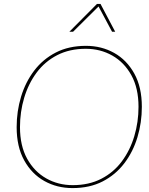

<svg xmlns="http://www.w3.org/2000/svg" viewBox="-20 -949 762 980"><path d="M493 -929 568 -787H552L483 -916L353 -787H334L475 -929ZM350 11Q271 11 206.5 -25Q142 -61 103.5 -130.5Q65 -200 65 -300Q65 -381 87.5 -455.5Q110 -530 154.5 -588.5Q199 -647 265 -681Q331 -715 419 -715Q498 -715 562.5 -679Q627 -643 665.5 -573.5Q704 -504 704 -404Q704 -323 681.5 -248.5Q659 -174 614.5 -115.5Q570 -57 504 -23Q438 11 350 11ZM351 -4Q434 -4 497 -36.5Q560 -69 602 -125.5Q644 -182 665.5 -254Q687 -326 687 -404Q687 -499 650.5 -565Q614 -631 553 -665.5Q492 -700 418 -700Q335 -700 272 -667.5Q209 -635 167 -578.5Q125 -522 103.5 -450Q82 -378 82 -300Q82 -205 118.5 -139Q155 -73 216 -38.5Q277 -4 351 -4Z"/></svg>

Font: Prodigy Sans Thin
Style: Italic
Weight: 100
Italic angle: -13°
Designer: Wei Huang
Foundry: Wei Huang
Version: Version 1.003; ttfautohint (v1.8.3)